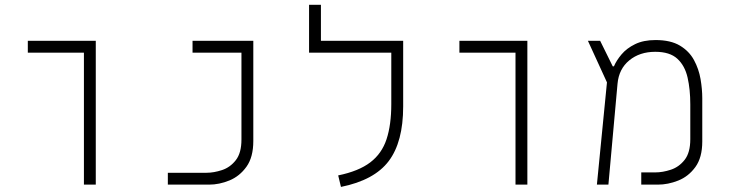

<svg xmlns="http://www.w3.org/2000/svg" viewBox="-20 -752 2970 782"><path d="M321.8 0V-537.6H93.3V-585.9H370.1V0Z M663.6 0V-48.3H820.8Q851.1 -48.3 884.3 -59.3Q917.5 -70.3 940.4 -99.6Q963.4 -128.9 963.4 -183.6V-537.6H764.2V-585.9H1011.7V-177.7Q1011.7 -111.8 983.9 -73Q956.1 -34.2 914.6 -17.1Q873 0 831.5 0Z M1573.7 -585.9H1622.1V-318.4Q1622.1 -173.8 1563.2 -95.9Q1504.4 -18.1 1368.7 9.3L1357.4 -37.6Q1440.9 -54.7 1488 -90.6Q1535.2 -126.5 1554.4 -185.1Q1573.7 -243.7 1573.7 -328.1V-537.6H1238.8V-732.4H1287.1V-585.9Z M2079.6 0V-537.6H1851.1V-585.9H2127.9V0Z M2411.1 0 2452.1 -416.5 2374.5 -585.9H2424.3L2475.6 -481.9H2480.5Q2490.7 -505.9 2511.5 -530.5Q2532.2 -555.2 2566.4 -572Q2600.6 -588.9 2649.9 -588.9Q2711.4 -588.9 2749.3 -566.2Q2787.1 -543.5 2806.6 -507.3Q2826.2 -471.2 2833.3 -429.9Q2840.3 -388.7 2840.3 -352.1V-175.8Q2840.3 -110.4 2812.3 -71.8Q2784.2 -33.2 2742.4 -16.6Q2700.7 0 2659.2 0H2591.8V-49.8H2648.9Q2679.2 -49.8 2712.4 -60.8Q2745.6 -71.8 2768.6 -101.1Q2791.5 -130.4 2791.5 -185.1V-327.1Q2791.5 -387.7 2780.5 -436Q2769.5 -484.4 2738.8 -512.7Q2708 -541 2648.9 -541Q2585.4 -541 2543 -506.1Q2500.5 -471.2 2495.1 -410.6L2458 0Z"/></svg>

Font: Cascadia Mono ExtraLight
Style: Regular
Weight: 200
Monospace: yes
Designer: Aaron Bell
Foundry: Saja Typeworks
Version: Version 2404.023; ttfautohint (v1.8.4)